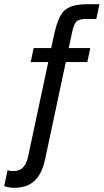

<svg xmlns="http://www.w3.org/2000/svg" viewBox="-82 -726 496 919"><path d="M-13 173Q-27 173 -40 170.5Q-53 168 -62 165L-46 89Q-41 90 -34 91.5Q-27 93 -20 93Q12 93 29 74.5Q46 56 53 21L149 -429H65L79 -496H163L179 -569Q191 -621 207.5 -651Q224 -681 255 -693.5Q286 -706 341 -706H394L379 -635H327Q295 -635 283 -622Q271 -609 263 -571L247 -496H350L336 -429H233L134 36Q122 91 99.5 121Q77 151 48 162Q19 173 -13 173Z"/></svg>

Font: Atkinson Hyperlegible Next
Style: Italic
Weight: 400
Italic angle: -12°
Designer: Elliott Scott, Megan Eiswerth, Linus Boman, Theodore Petrosky, Letters from Sweden
Foundry: Applied Design Works, Letters from Sweden
Version: Version 2.001